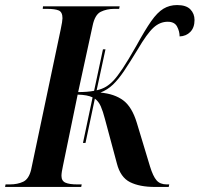

<svg xmlns="http://www.w3.org/2000/svg" viewBox="-48 -739 789 759"><path d="M-28 0 -26 -10H-9Q21 -10 43.5 -20.5Q66 -31 75 -68L192 -623Q199 -656 199 -667Q199 -691 184.5 -697.5Q170 -704 137 -704H121L122 -714H425L423 -704H404Q374 -704 350.5 -692.5Q327 -681 318 -637L261 -375Q298 -375 324 -380L359 -544H369L334 -382Q356 -387 371.5 -396.5Q387 -406 401 -421Q416 -437 437 -468.5Q458 -500 491 -558Q525 -620 549.5 -655Q574 -690 598 -704.5Q622 -719 652 -719Q688 -719 704.5 -702Q721 -685 721 -660Q721 -630 704.5 -613Q688 -596 662 -595Q662 -615 652 -634Q642 -653 615 -653Q584 -653 558.5 -629.5Q533 -606 496 -543Q465 -492 442.5 -458.5Q420 -425 398.5 -404.5Q377 -384 349 -373Q405 -368 439.5 -342Q474 -316 493 -253L545 -81Q557 -42 571 -26Q585 -10 611 -10H621L619 0H564Q504 0 466 -19Q428 -38 414 -93L367 -268Q359 -299 350.5 -318.5Q342 -338 327 -349L290 -174H280L318 -354Q298 -364 259 -365L201 -84Q195 -57 195 -44Q195 -24 210.5 -17Q226 -10 258 -10H275L273 0Z"/></svg>

Font: Noto Serif Display Condensed SemiBold
Style: Italic
Weight: 600
Width: 3
Italic angle: -12°
Designer: Monotype Design Team
Foundry: Monotype Imaging Inc.
Version: Version 2.009